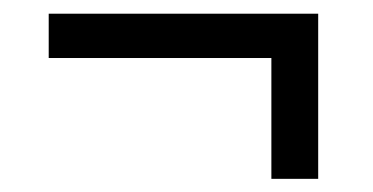

<svg xmlns="http://www.w3.org/2000/svg" viewBox="-20 -364 550 283"><path d="M449 -100.4H380V-318.2H449ZM51.8 -278.5V-343.8H449V-278.5Z"/></svg>

Font: Anek Tamil Medium
Style: Regular
Weight: 500
Designer: Aadarsh Rajan (Tamil), Yesha Goshar (Latin)
Foundry: Ek Type
Version: Version 1.003